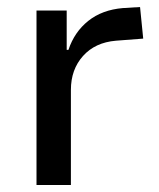

<svg xmlns="http://www.w3.org/2000/svg" viewBox="-20 -527 454 547"><path d="M84 0V-497H170V-385H175Q192 -436 231.5 -467.5Q271 -499 330 -504L379 -507L388 -417L310 -411Q251 -406 216.5 -367.5Q182 -329 182 -271V0Z"/></svg>

Font: Nunito Sans 7pt SemiCondensed Medium
Style: Regular
Weight: 500
Width: 4
Designer: Vernon Adams
Foundry: Vernon Adams
Version: Version 3.101;gftools[0.9.27]